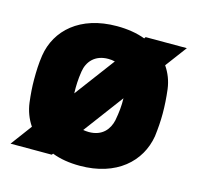

<svg xmlns="http://www.w3.org/2000/svg" viewBox="-85 -618 739 720"><g transform="rotate(15 284.5 -258.0)"><path d="M284 13C426 13 511 -65 528 -167C532 -199 534 -228 534 -256C534 -287 532 -317 528 -350C524 -381 513 -409 496 -434L558 -517H398L394 -511C362 -523 325 -529 284 -529C141 -529 57 -451 41 -350C36 -317 35 -287 35 -256C35 -228 37 -199 41 -167C45 -136 56 -107 73 -82L12 0H172L176 -5C207 7 243 13 284 13ZM284 -118C276 -118 269 -119 262 -120L377 -274C378 -245 375 -218 369 -186C361 -151 337 -118 284 -118ZM194 -244C193 -271 194 -299 199 -330C205 -369 232 -402 284 -402C293 -402 302 -401 310 -399Z"/></g></svg>

Font: Finlandica Black
Style: Regular
Weight: 900
Designer: Niklas Ekholm, Juho Hiilivirta, Jaakko Suomalainen
Foundry: Helsinki Type Studio
Version: Version 2.000;Glyphs 3.2 (3202)